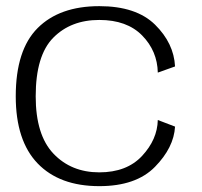

<svg xmlns="http://www.w3.org/2000/svg" viewBox="-20 -616 674 640"><path d="M311 4.5Q433.5 4.5 496.5 -59.8Q559.5 -124 563.5 -194L506 -216Q504.5 -151 453.5 -96.2Q402.5 -41.5 311 -41.5Q217.5 -41.5 158.2 -103.8Q99 -166 99 -295Q99 -431 157.5 -490.2Q216 -549.5 311 -549.5Q403 -549.5 453.8 -497.8Q504.5 -446 506 -374L563.5 -394.5Q559.5 -472 496.8 -533.8Q434 -595.5 311 -595.5Q178.5 -595.5 105.5 -522.5Q32.5 -449.5 32.5 -295Q32.5 -147 105.5 -71.2Q178.5 4.5 311 4.5Z"/></svg>

Font: Anybody SemiExpanded Light
Style: Regular
Weight: 300
Width: 6
Version: Version 1.113;gftools[0.9.25]